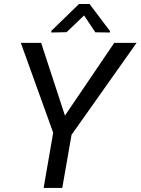

<svg xmlns="http://www.w3.org/2000/svg" viewBox="-20 -921 689 941"><path d="M418.9 -901.4H367.2L231.4 -769.5V-761.7L306.2 -763.2L392.1 -845.2L447.3 -762.7L519 -761.7V-768.6ZM181.6 -710.9H82L240.7 -270.5L193.8 0H285.2L330.6 -260.3L649.4 -710.9H540L298.3 -354.5Z"/></svg>

Font: Roboto
Style: Italic
Weight: 400
Italic angle: -12°
Designer: Google
Version: Version 2.137; 2017